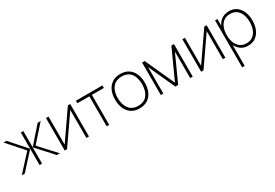

<svg xmlns="http://www.w3.org/2000/svg" viewBox="45 -1539 3951 2763"><g transform="rotate(-30 2020.0 -157.5)"><path d="M60 0H10L258 -270L18 -540H68L306 -270V-540H348V-270L586 -540H636L396 -270L644 0H594L348 -270V0H306V-270Z M1088 -540H1127V0H1085V-466L763 0H724V-540H766V-74Z M1463 0H1421V-498H1222V-540H1662V-498H1463Z M1964 15Q1884 15 1829 -21.5Q1774 -58 1745.5 -122.5Q1717 -187 1717 -271Q1717 -356 1746 -420Q1775 -484 1830.2 -519.5Q1885.5 -555 1964 -555Q2044.5 -555 2099.5 -518.8Q2154.5 -482.5 2182.8 -418.5Q2211 -354.5 2211 -271Q2211 -185.5 2182.5 -121.2Q2154 -57 2098.8 -21Q2043.5 15 1964 15ZM1964 -27Q2066 -27 2116 -94.8Q2166 -162.5 2166 -271Q2166 -381.5 2115.8 -447.2Q2065.5 -513 1964 -513Q1895.5 -513 1850.8 -482Q1806 -451 1784 -396.5Q1762 -342 1762 -271Q1762 -161 1813.2 -94Q1864.5 -27 1964 -27Z M2363 0H2321V-540H2364L2586 -52L2808 -540H2851V0H2809V-440L2609 0H2563L2363 -440Z M3355 -540H3394V0H3352V-466L3030 0H2991V-540H3033V-74Z M3765 15Q3693.5 15 3643.5 -23Q3593.5 -61 3567.2 -125.8Q3541 -190.5 3541 -271Q3541 -353 3567.5 -417.2Q3594 -481.5 3645.8 -518.2Q3697.5 -555 3773 -555Q3845.5 -555 3896.2 -517.2Q3947 -479.5 3973.5 -415Q4000 -350.5 4000 -271Q4000 -190 3973 -125.2Q3946 -60.5 3893.8 -22.8Q3841.5 15 3765 15ZM3576 240H3534V-540H3573V-115H3576ZM3765 -27Q3827.5 -27 3869.8 -59Q3912 -91 3933.5 -146.2Q3955 -201.5 3955 -271Q3955 -340 3934.2 -394.8Q3913.5 -449.5 3871.5 -481.2Q3829.5 -513 3765 -513Q3702 -513 3659.2 -482Q3616.5 -451 3594.8 -396.2Q3573 -341.5 3573 -271Q3573 -201.5 3594.5 -146.2Q3616 -91 3658.8 -59Q3701.5 -27 3765 -27Z"/></g></svg>

Font: Manrope Variable Light
Style: Regular
Weight: 200
Designer: Mikhail Sharanda
Foundry: Mikhail Sharanda
Version: Version 4.505